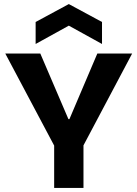

<svg xmlns="http://www.w3.org/2000/svg" viewBox="-20 -923 674 943"><path d="M246 0V-208L6 -660H178L316 -338H321L458 -660H629L390 -209V0ZM155 -707V-815L318 -903L481 -815V-707L318 -797Z"/></svg>

Font: Bricolage Grotesque 24pt
Style: Bold
Weight: 700
Designer: Mathieu Triay
Foundry: Atelier Triay
Version: Version 1.001;gftools[0.9.33.dev8+g029e19f]